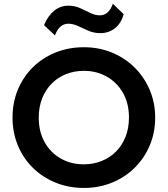

<svg xmlns="http://www.w3.org/2000/svg" viewBox="-20 -960 870 996"><path d="M415 15Q335.5 15 267.8 -12.8Q200 -40.5 150 -90Q100 -139.5 72.5 -206Q45 -272.5 45 -350Q45 -428 72.5 -494.5Q100 -561 150 -610.5Q200 -660 267.8 -687.5Q335.5 -715 415 -715Q494 -715 561.5 -687Q629 -659 679 -609Q729 -559 757 -492.8Q785 -426.5 785 -350Q785 -272.5 757 -206Q729 -139.5 679 -90Q629 -40.5 561.5 -12.8Q494 15 415 15ZM415 -107.5Q464.5 -107.5 507.2 -124.8Q550 -142 581.8 -173.8Q613.5 -205.5 631.2 -250.2Q649 -295 649 -350Q649 -423.5 618 -478Q587 -532.5 534 -562.5Q481 -592.5 415 -592.5Q365 -592.5 322.5 -575.5Q280 -558.5 248.2 -526.5Q216.5 -494.5 198.8 -450Q181 -405.5 181 -350Q181 -276.5 211.8 -222Q242.5 -167.5 295.5 -137.5Q348.5 -107.5 415 -107.5ZM265 -776.5 208.5 -829.5Q228.5 -878 260.8 -904.2Q293 -930.5 335 -930.5Q367.5 -930.5 395.2 -918Q423 -905.5 448 -893Q473 -880.5 498 -880.5Q521 -880.5 538 -895.5Q555 -910.5 565.5 -940.5L621.5 -886.5Q608.5 -838.5 576 -813.2Q543.5 -788 500.5 -788Q468 -788 439.5 -800.2Q411 -812.5 385 -824.8Q359 -837 334.5 -837Q312 -837 294.5 -822.5Q277 -808 265 -776.5Z"/></svg>

Font: Geologica Roman Medium
Style: Regular
Weight: 500
Designer: Sindre Bremnes, Frode Helland
Foundry: Monokrom Skriftforlag AS
Version: Version 1.010;gftools[0.9.28]